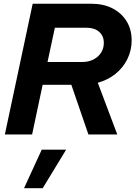

<svg xmlns="http://www.w3.org/2000/svg" viewBox="-20 -720 725 1028"><path d="M6 0 155 -700H469.4Q534.2 -700 582.5 -675.1Q630.8 -650.1 657.9 -606.2Q684.9 -562.2 684.9 -503.6Q684.9 -449.9 661.9 -403.5Q639 -357.2 598.2 -324.4Q557.5 -291.6 503.6 -277L607.9 0H453.4L362 -265.9H208.3L151.9 0ZM234.5 -388.1H420.9Q454.3 -388.1 480.4 -401.5Q506.4 -414.9 521.2 -438.1Q535.9 -461.3 535.9 -490Q535.9 -527.5 510.9 -549.5Q485.8 -571.5 443.6 -571.5H273.7ZM108.7 287.6 203.5 81.2H334.2L208.7 287.6Z"/></svg>

Font: Red Hat Display VF
Style: Italic
Weight: 300
Italic angle: -12°
Designer: Pentagram, MCKL
Foundry: Pentagram, MCKL
Version: Version 1.010